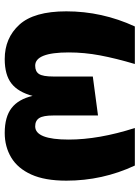

<svg xmlns="http://www.w3.org/2000/svg" viewBox="91 -664 591 813"><g transform="rotate(90 386.5 -257.5)"><path d="M543 18Q475 18 437.5 -11Q400 -40 386 -100Q370 -39 333.5 -10.5Q297 18 230 18Q141 18 84.5 -44Q28 -106 28 -243Q28 -394 92 -533H251Q227 -452 214.5 -385.5Q202 -319 202 -253Q202 -111 258 -111Q283 -111 293.5 -127.5Q304 -144 304 -188V-355L469 -377V-188Q469 -145 480 -128Q491 -111 515 -111Q571 -111 571 -253Q571 -380 522 -533H681Q745 -396 745 -243Q745 -152 719 -94.5Q693 -37 647 -9.5Q601 18 543 18Z"/></g></svg>

Font: Trujillo ExtraBold
Style: Regular
Weight: 800
Designer: Fira Sans original fonts by bBox Type GmbH, Carrois Corporate GbR, & Edenspiekermann AG / Changes by Cristiano Sobral
Foundry: Fira Sans original fonts by bBox Type GmbH, Carrois Corporate GbR, & Edenspiekermann AG / Changes by Cristiano Sobral
Version: Version 4.301;July 28, 2020;FontCreator 13.0.0.2655 64-bit